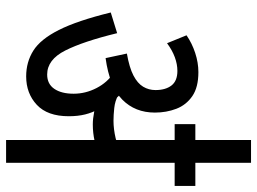

<svg xmlns="http://www.w3.org/2000/svg" viewBox="-127 -718 845 631"><g transform="rotate(90 295.5 -402.5)"><path d="M515 -554V0H440V-554H388V-622H591V-554ZM217 -632Q267 -632 296 -612Q325 -592 337.5 -559.5Q350 -527 350 -489Q350 -424 307.5 -382Q265 -340 171 -327L156 -397Q202 -405 228 -418.5Q254 -432 265 -450.5Q276 -469 276 -491Q276 -524 261 -543.5Q246 -563 213 -563Q191 -563 168 -554.5Q145 -546 122 -529L96 -593Q122 -611 154 -621.5Q186 -632 217 -632ZM362 -206Q362 -136 324.5 -101Q287 -66 231 -66Q184 -66 146.5 -89.5Q109 -113 78.5 -173.5Q48 -234 21 -344L89 -365Q116 -254 146 -194.5Q176 -135 225 -135Q256 -135 272 -158.5Q288 -182 288 -222Q288 -261 269.5 -297Q251 -333 219 -354L255 -369L288 -378Q299 -367 311.5 -351Q324 -335 332 -320L339 -303Q350 -284 356 -260Q362 -236 362 -206ZM377 -353Q404 -353 434 -360Q464 -367 496 -385V-313Q470 -297 443.5 -291Q417 -285 389 -285Q370 -285 347.5 -289.5Q325 -294 304 -302L289 -356L294 -368Q312 -358 335 -355.5Q358 -353 377 -353ZM440 -615V-805H515V-615Z"/></g></svg>

Font: Noto Sans Devanagari ExtraCondensed
Style: Regular
Weight: 400
Width: 2
Designer: Jelle Bosma - Monotype Design Team
Foundry: Monotype Imaging Inc.
Version: Version 2.006